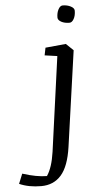

<svg xmlns="http://www.w3.org/2000/svg" viewBox="-194 -790 541 1051"><g transform="rotate(-5 76.0 -264.5)"><path d="M157.7 -688.5Q157.7 -713.9 167.7 -732.9Q177.7 -752 191.9 -752Q216.8 -752 236.1 -741.9Q255.4 -731.9 255.4 -717.8Q255.4 -690.9 245.1 -672.6Q234.9 -654.3 221.2 -654.3Q194.3 -654.3 176 -664.3Q157.7 -674.3 157.7 -688.5ZM-130.9 200.2 -108.9 146Q-31.2 170.9 24.9 170.9Q54.7 127 66.9 42L138.7 -478.5L69.8 -488.3L78.1 -529.8L190.9 -540.5L230.5 -502.4L156.2 22.9Q141.1 127.9 99.4 175.5Q57.6 223.1 -10.7 223.1Q-79.1 223.1 -130.9 200.2Z"/></g></svg>

Font: NoticiaText-Italic
Style: Italic
Weight: 400
Italic angle: -8°
Designer: JM Sole
Foundry: JM Sole
Version: Version 1.003